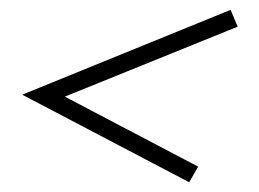

<svg xmlns="http://www.w3.org/2000/svg" viewBox="-20 -409 534 396"><path d="M370.2 -33.1 25.8 -213.7 455.6 -388.7 470.2 -354 113.7 -209.7 388.7 -65.3Z"/></svg>

Font: Playfair 5pt SemiExpanded Light Light
Style: Italic
Weight: 300
Italic angle: -15.6°
Version: Version 2.203